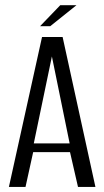

<svg xmlns="http://www.w3.org/2000/svg" viewBox="-20 -737 411 757"><path d="M15.1 0 145.7 -591H226.9L356.2 0H287.5L256 -137.3H110.8L80.6 0ZM113.2 -171.5H254.6L184.6 -514.4ZM137.8 -633.6 217.7 -716.6H281.6L178 -633.6Z"/></svg>

Font: Alumni Sans SC Thin
Style: Regular
Weight: 100
Designer: Robert E. Leuschke
Foundry: Robert E. Leuschke
Version: Version 1.018